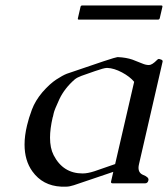

<svg xmlns="http://www.w3.org/2000/svg" viewBox="-20 -678 622 710"><path d="M283.7 -657.7H576.7Q581.5 -657.7 580.6 -652.8L570.8 -610.8Q569.3 -605.5 564.5 -605.5H271.5Q266.6 -605.5 268.1 -610.8L277.8 -652.8Q278.8 -657.7 283.7 -657.7ZM375 -426.8Q364.7 -426.8 331.1 -415Q296.9 -403.3 281.2 -397.5Q265.1 -391.6 256.3 -384.3Q218.8 -351.6 199.7 -311.5Q181.2 -271.5 178.7 -259.8L175.8 -246.6Q175.3 -245.1 174.8 -244.1Q165 -201.7 165 -168.9Q165 -130.4 178.2 -104.5Q212.9 -36.6 285.6 -36.6Q304.2 -36.6 329.6 -44.9Q355 -53.2 405.8 -71.3L476.1 -375.5Q460.4 -394.5 431.2 -410.2Q401.9 -425.8 377 -426.8ZM226.1 12.2H206.1Q137.7 8.8 99.6 -44.4Q70.8 -84.5 70.8 -143.6Q70.8 -176.3 80.1 -214.8Q85.9 -240.2 98.1 -272.9Q110.4 -305.7 136.7 -336.9Q164.1 -368.2 188 -383.8Q211.9 -399.4 227.1 -405.3Q405.3 -466.8 414.1 -466.8H416.5Q447.3 -465.3 469.7 -457.5Q492.2 -449.2 505.4 -443.4Q519 -437.5 530.8 -437.5Q542.5 -437.5 561 -456.5Q564.5 -460 566.9 -460Q569.8 -460 576.2 -457.5Q581.5 -455.6 581.5 -451.2Q581.5 -450.2 581.1 -449.2L494.1 -71.3Q492.2 -63.5 492.2 -57.6Q492.2 -38.1 509.3 -31.2Q531.7 -22.5 528.8 -11.2Q526.4 0 516.1 0H397.5Q389.2 0 390.6 -6.3L398.9 -42.5L253.4 6.8Q236.3 12.2 226.1 12.2Z"/></svg>

Font: Caudex
Style: Italic
Weight: 400
Italic angle: -13°
Version: Version 1.04